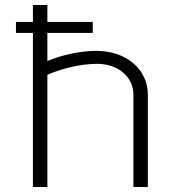

<svg xmlns="http://www.w3.org/2000/svg" viewBox="-20 -750 703 770"><path d="M112 0H170V-449.9C221.7 -473.1 300.1 -494 369 -494C453.7 -494 515 -441.9 515 -370V0H573V-370C573 -472.1 486.5 -546 367 -546C299.6 -546 227.8 -529.3 170 -505.3V-618H352V-662H170V-730H112V-662H44V-618H112Z"/></svg>

Font: Resamitz
Style: Regular
Weight: 500
Designer: gluk
Foundry: gluk
Version: Version 0.047